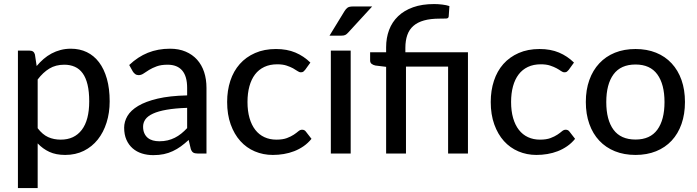

<svg xmlns="http://www.w3.org/2000/svg" viewBox="-20 -758 3442 948"><path d="M166 -125Q190 -93.5 217.8 -81Q245.5 -68.5 280 -68.5Q347 -68.5 383.8 -116.8Q420.5 -165 420.5 -257.5Q420.5 -306 412.2 -340.2Q404 -374.5 388.2 -396.2Q372.5 -418 349.5 -428.2Q326.5 -438.5 297.5 -438.5Q255 -438.5 223.8 -419.5Q192.5 -400.5 166 -365.5ZM161 -432Q177 -451 195.2 -466.8Q213.5 -482.5 234.5 -493.8Q255.5 -505 279.2 -511.2Q303 -517.5 330 -517.5Q373.5 -517.5 408.8 -500.5Q444 -483.5 469 -450.5Q494 -417.5 507.8 -369Q521.5 -320.5 521.5 -257.5Q521.5 -201 506.2 -152.8Q491 -104.5 462.8 -69Q434.5 -33.5 393.8 -13.2Q353 7 302 7Q256.5 7 224 -8Q191.5 -23 166 -50V170.5H68.5V-508H127Q147.5 -508 152.5 -488.5Z M904 -225.5Q844.5 -223.5 803 -216.2Q761.5 -209 735.5 -197Q709.5 -185 698 -168.8Q686.5 -152.5 686.5 -132.5Q686.5 -113.5 692.8 -99.8Q699 -86 709.8 -77.2Q720.5 -68.5 735 -64.5Q749.5 -60.5 766.5 -60.5Q789 -60.5 807.8 -65Q826.5 -69.5 843 -77.8Q859.5 -86 874.5 -98Q889.5 -110 904 -125.5ZM618 -437Q660.5 -477.5 710.2 -497.5Q760 -517.5 819.5 -517.5Q863 -517.5 896.5 -503.2Q930 -489 953 -463.5Q976 -438 987.8 -402.5Q999.5 -367 999.5 -324V0H956Q941.5 0 934 -4.8Q926.5 -9.5 922 -22.5L911.5 -67Q892 -49 873 -35.2Q854 -21.5 833.2 -11.8Q812.5 -2 789 3Q765.5 8 737 8Q707 8 680.8 -0.2Q654.5 -8.5 635 -25.5Q615.5 -42.5 604.2 -68Q593 -93.5 593 -127.5Q593 -157.5 609.2 -185.2Q625.5 -213 662.2 -235Q699 -257 758.2 -271Q817.5 -285 904 -287V-324Q904 -381.5 879.5 -410Q855 -438.5 807.5 -438.5Q775.5 -438.5 753.8 -430.5Q732 -422.5 716.2 -412.8Q700.5 -403 688.8 -395Q677 -387 664.5 -387Q654.5 -387 647.2 -392.5Q640 -398 635.5 -405.5Z M1486.5 -413Q1482 -407.5 1477.8 -404.2Q1473.5 -401 1465.5 -401Q1457.5 -401 1448.8 -407.2Q1440 -413.5 1426.8 -420.8Q1413.5 -428 1394.8 -434.2Q1376 -440.5 1348.5 -440.5Q1312.5 -440.5 1285 -427.5Q1257.5 -414.5 1239.2 -390.5Q1221 -366.5 1211.5 -332Q1202 -297.5 1202 -254.5Q1202 -210 1212 -175.2Q1222 -140.5 1240.5 -116.8Q1259 -93 1285.5 -80.8Q1312 -68.5 1344.5 -68.5Q1376 -68.5 1396.5 -76.2Q1417 -84 1430.5 -93Q1444 -102 1453 -109.8Q1462 -117.5 1471.5 -117.5Q1483.5 -117.5 1490 -108.5L1518 -72.5Q1500.5 -51 1478.8 -36Q1457 -21 1432.5 -11.5Q1408 -2 1381.2 2.5Q1354.5 7 1327 7Q1279.5 7 1238.2 -10.5Q1197 -28 1166.8 -61.5Q1136.5 -95 1119 -143.8Q1101.5 -192.5 1101.5 -254.5Q1101.5 -311 1117.2 -359Q1133 -407 1163.8 -441.8Q1194.5 -476.5 1239.5 -496.2Q1284.5 -516 1342.5 -516Q1397 -516 1438.5 -498.5Q1480 -481 1512.5 -449Z M1711.5 -508V0H1613.5V-508ZM1817.5 -726 1699 -597Q1691.5 -588.5 1684.5 -585.2Q1677.5 -582 1666 -582H1607L1681 -703Q1688 -714.5 1696.2 -720.2Q1704.5 -726 1722 -726Z M1886.5 0V-428L1833.5 -434.5Q1822 -437 1814.8 -442.8Q1807.5 -448.5 1807.5 -459.5V-500H1886.5V-524.5Q1886.5 -571 1901.2 -610.2Q1916 -649.5 1945.8 -678Q1975.5 -706.5 2019.8 -722.2Q2064 -738 2123.5 -738Q2142.5 -738 2163.5 -735.5Q2184.5 -733 2199 -728L2195.5 -677Q2194.5 -667 2183 -666.5Q2171.5 -666 2151 -666Q2105.5 -666 2073.5 -657Q2041.5 -648 2021 -630Q2000.5 -612 1991 -584.8Q1981.5 -557.5 1981.5 -521.5V-500H2290.5V0H2192.5V-429H1984.5V0Z M2788 -413Q2783.5 -407.5 2779.2 -404.2Q2775 -401 2767 -401Q2759 -401 2750.2 -407.2Q2741.5 -413.5 2728.2 -420.8Q2715 -428 2696.2 -434.2Q2677.5 -440.5 2650 -440.5Q2614 -440.5 2586.5 -427.5Q2559 -414.5 2540.8 -390.5Q2522.5 -366.5 2513 -332Q2503.5 -297.5 2503.5 -254.5Q2503.5 -210 2513.5 -175.2Q2523.5 -140.5 2542 -116.8Q2560.5 -93 2587 -80.8Q2613.5 -68.5 2646 -68.5Q2677.5 -68.5 2698 -76.2Q2718.5 -84 2732 -93Q2745.5 -102 2754.5 -109.8Q2763.5 -117.5 2773 -117.5Q2785 -117.5 2791.5 -108.5L2819.5 -72.5Q2802 -51 2780.2 -36Q2758.5 -21 2734 -11.5Q2709.5 -2 2682.8 2.5Q2656 7 2628.5 7Q2581 7 2539.8 -10.5Q2498.5 -28 2468.2 -61.5Q2438 -95 2420.5 -143.8Q2403 -192.5 2403 -254.5Q2403 -311 2418.8 -359Q2434.5 -407 2465.2 -441.8Q2496 -476.5 2541 -496.2Q2586 -516 2644 -516Q2698.5 -516 2740 -498.5Q2781.5 -481 2814 -449Z M3118 -516Q3174 -516 3219.2 -497.8Q3264.5 -479.5 3296.2 -445.2Q3328 -411 3345 -362.8Q3362 -314.5 3362 -254.5Q3362 -194.5 3345 -146Q3328 -97.5 3296.2 -63.5Q3264.5 -29.5 3219.2 -11.2Q3174 7 3118 7Q3061.5 7 3016.2 -11.2Q2971 -29.5 2939 -63.5Q2907 -97.5 2889.8 -146Q2872.5 -194.5 2872.5 -254.5Q2872.5 -314.5 2889.8 -362.8Q2907 -411 2939 -445.2Q2971 -479.5 3016.2 -497.8Q3061.5 -516 3118 -516ZM3118 -69Q3190 -69 3225.5 -117.5Q3261 -166 3261 -254Q3261 -342 3225.5 -390.8Q3190 -439.5 3118 -439.5Q3045 -439.5 3009.2 -390.8Q2973.5 -342 2973.5 -254Q2973.5 -166 3009.2 -117.5Q3045 -69 3118 -69Z"/></svg>

Font: Lato 2
Style: Regular
Weight: 500
Designer: Lukasz Dziedzic with Adam Twardoch and Botio Nikoltchev
Foundry: tyPoland Lukasz Dziedzic
Version: Version 2.015; 2015-08-06; http://www.latofonts.com/